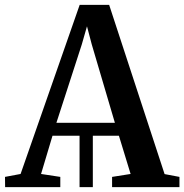

<svg xmlns="http://www.w3.org/2000/svg" viewBox="-40 -768 756 788"><path d="M-19 0 -19.5 -42 44.5 -54 287 -748H408L635.5 -53.5L696.5 -42V0H420V-42L496 -54L448 -211H341V0H286.5V-211H175.5L128.5 -54L207.5 -42V0ZM191.5 -264H431.5L336.5 -586L317 -660L295.5 -585Z"/></svg>

Font: Merriweather 60pt SemiBold
Style: Regular
Weight: 600
Version: Version 2.100